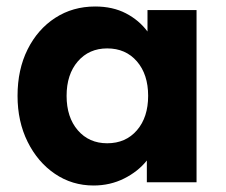

<svg xmlns="http://www.w3.org/2000/svg" viewBox="-20 -561 696 591"><path d="M268 10Q202 10 149 -26Q96 -62 65 -124.5Q34 -187 34 -266Q34 -347 65 -409Q96 -471 150 -506Q204 -541 273 -541Q327 -541 367.5 -520Q408 -499 434 -464V-530H585V0H432V-67Q405 -33 362 -11.5Q319 10 268 10ZM310 -120Q367 -120 401.5 -160Q436 -200 436 -266Q436 -332 401.5 -372Q367 -412 310 -412Q254 -412 219.5 -372Q185 -332 185 -266Q185 -200 219.5 -160Q254 -120 310 -120Z"/></svg>

Font: Readex Pro bold
Style: Bold
Weight: 700
Designer: Bonnie Shaver-Troup, Thomas Jockin
Foundry: Lexend
Version: Version 1.200; ttfautohint (v1.8.3)